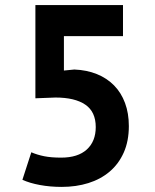

<svg xmlns="http://www.w3.org/2000/svg" viewBox="-20 -720 607 754"><path d="M220 -101Q286 -101 321 -133Q356 -165 356 -221Q356 -281 315 -309Q274 -337 198 -337L119 -334V-700H463V-578H231V-443L272 -447Q321 -445 360.5 -429Q400 -413 428 -384.5Q456 -356 471 -315.5Q486 -275 486 -225Q486 -166 466 -121Q446 -76 410.5 -46Q375 -16 327 -1Q279 14 222 14Q177 14 136.5 6.5Q96 -1 68 -14L103 -122Q126 -112 153.5 -106.5Q181 -101 220 -101Z"/></svg>

Font: PT Sans
Style: Bold
Weight: 700
Version: Version 2.003W OFL; ttfautohint (v1.6)